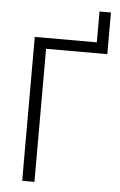

<svg xmlns="http://www.w3.org/2000/svg" viewBox="-58 -897 587 937"><g transform="rotate(5 235.5 -428.0)"><path d="M87 0V-705H391V-856H447V-652H147V0Z"/></g></svg>

Font: Nunito Sans 10pt Condensed Light
Style: Regular
Weight: 300
Width: 3
Designer: Vernon Adams
Foundry: Vernon Adams
Version: Version 3.101;gftools[0.9.27]